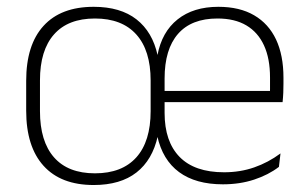

<svg xmlns="http://www.w3.org/2000/svg" viewBox="-20 -518 880 550"><path d="M248.5 12Q154.5 12 104.8 -43Q55 -98 55 -201V-286.5Q55 -389.5 104.8 -444Q154.5 -498.5 248.5 -498.5Q325 -498.5 371 -462.5Q417 -426.5 431.5 -359.5H431Q443.5 -426.5 488.8 -462.5Q534 -498.5 605.5 -498.5Q666.5 -498.5 708 -474.2Q749.5 -450 770.8 -404.8Q792 -359.5 792 -295.5V-278Q792 -265.5 791.5 -252.8Q791 -240 789.5 -225.5H753Q753.5 -245.5 753.5 -263.2Q753.5 -281 753.5 -296Q753.5 -350.5 736.2 -388Q719 -425.5 685.8 -445.2Q652.5 -465 603 -465Q528.5 -465 490 -421Q451.5 -377 451.5 -293V-242V-236V-194.5Q451.5 -112.5 494.5 -68.5Q537.5 -24.5 622 -24.5Q668 -24.5 708.2 -38.5Q748.5 -52.5 783.5 -78.5L779 -40Q749 -17 708 -3.5Q667 10 618.5 10Q540.5 10 493 -25Q445.5 -60 430.5 -128.5H432Q417 -60 371 -24Q325 12 248.5 12ZM779.5 -225.5H432V-257.5H779.5ZM252 -21.5Q329.5 -21.5 370.5 -67.2Q411.5 -113 411.5 -199.5V-287.5Q411.5 -373.5 370.5 -419.2Q329.5 -465 252 -465Q175 -465 134.8 -419.5Q94.5 -374 94.5 -288V-199.5Q94.5 -113 134.8 -67.2Q175 -21.5 252 -21.5Z"/></svg>

Font: Anek Kannada Medium ExtraLight
Style: Regular
Weight: 250
Version: Version 1.003